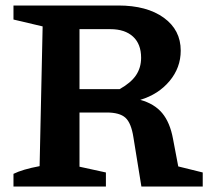

<svg xmlns="http://www.w3.org/2000/svg" viewBox="-20 -678 764 698"><path d="M628 -73 717 -51V0H494L465 -179Q457 -231 436 -250Q415 -269 368 -269H202V-354H415Q456 -377 474.5 -404.5Q493 -432 493 -468Q493 -518 463.5 -545Q434 -572 381 -572H269V-72L365 -51V0H29V-46Q45 -54 68.5 -61Q92 -68 124 -74L135 -582L29 -607V-658H410Q514 -658 575.5 -613.5Q637 -569 637 -494Q637 -432 596.5 -383.5Q556 -335 490 -315Q541 -301 569.5 -267Q598 -233 609 -173Z"/></svg>

Font: Piazzolla 24pt
Style: Bold
Weight: 700
Designer: Juan Pablo del Peral
Foundry: Huerta Tipografica
Version: Version 2.005